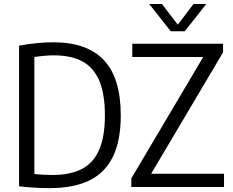

<svg xmlns="http://www.w3.org/2000/svg" viewBox="-20 -966 1206 992"><path d="M78.5 -3.5V-730Q173 -747.5 255.5 -747.5Q430 -747.5 517 -655Q604 -562.5 604 -370Q604 -238.5 563 -155.5Q522 -72.5 440.8 -33.2Q359.5 6 236 6Q159.5 6 78.5 -3.5ZM522 -370Q522 -479 493.5 -547.5Q465 -616 407 -648Q349 -680 258.5 -680Q215.5 -680 157.5 -671.5V-67Q197.5 -62 251.5 -62Q343.5 -62 403 -93Q462.5 -124 492.2 -192Q522 -260 522 -370ZM761 -68.5H1137.5V0H658.5V-44.5L1030 -671.5H663.5V-740H1132.5V-695.5ZM980 -945.5H1046L934.5 -804.5H862L751 -945.5H816.5L898.5 -838.5Z"/></svg>

Font: Encode Sans Semi Condensed
Style: Regular
Weight: 400
Width: 4
Designer: Multiple Designers
Foundry: Impallari Type
Version: Version 2.000